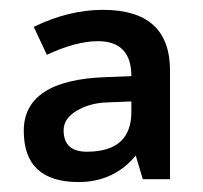

<svg xmlns="http://www.w3.org/2000/svg" viewBox="-20 -742 408 386"><path d="M267.1 -381.8 252.9 -429.2Q230.5 -402.3 201.7 -389.2Q172.9 -376 138.2 -376Q83 -376 55.4 -401.6Q27.8 -427.2 27.8 -479Q27.8 -529.8 68.8 -556.9Q109.9 -584 191.9 -586.9L244.1 -588.9Q244.1 -624 227.3 -641.6Q210.4 -659.2 176.8 -659.2Q132.8 -659.2 74.2 -631.8L47.9 -688Q118.2 -722.2 187 -722.2Q254.4 -722.2 288.1 -691.7Q321.8 -661.1 321.8 -600.1V-381.8ZM195.8 -536.1Q161.1 -535.2 134.5 -519.5Q107.9 -503.9 107.9 -480Q107.9 -437 154.8 -437Q199.2 -437 221.7 -457Q244.1 -477.1 244.1 -517.1V-538.1Z"/></svg>

Font: Sahel SemiBold FD
Style: SemiBold-FD
Weight: 600
Foundry: Saber Rastikerdar (saber.rastikerdar@gmail.com)
Version: Version 3.3.0